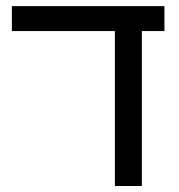

<svg xmlns="http://www.w3.org/2000/svg" viewBox="-20 -619 595 639"><path d="M452.1 0Q429.7 0 362.3 0Q362.3 -128.9 362.3 -515.6Q276.4 -515.6 19.5 -515.6Q19.5 -521.5 19.5 -537.1Q19.5 -541 19.5 -547.9Q19.5 -564.5 19.5 -598.6Q146.5 -598.6 527.3 -598.6Q527.3 -578.1 527.3 -515.6Q507.8 -515.6 452.1 -515.6Q452.1 -386.7 452.1 0Z"/></svg>

Font: Noto Sans Hebrew DECATHLON 
Style: Regular
Weight: 400
Designer: Monotype Design team
Version: Version 1.03 uh